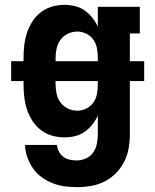

<svg xmlns="http://www.w3.org/2000/svg" viewBox="-20 -558 640 791"><path d="M296 213Q271 213 245.5 209.5Q220 206 196 196.5Q172 187 151 171.5Q130 156 115.5 135Q101 114 92.5 89.5Q84 65 83 39H215Q216 54 223 67Q230 80 241.5 88.5Q253 97 267.5 100Q282 103 296 103Q316 103 334.5 94.5Q353 86 364 70Q375 54 379 34.5Q383 15 383 -5V-82Q374 -62 360 -44.5Q346 -27 328 -14.5Q310 -2 288.5 3Q267 8 245 8Q219 8 193.5 0.5Q168 -7 147.5 -23Q127 -39 113 -61Q99 -83 91 -107.5Q83 -132 80 -158Q77 -184 77 -210V-224H26V-306H77V-320Q77 -346 80 -372Q83 -398 91 -422.5Q99 -447 113 -469Q127 -491 147.5 -507Q168 -523 193.5 -530.5Q219 -538 245 -538Q267 -538 288.5 -533Q310 -528 328 -515.5Q346 -503 360 -485.5Q374 -468 383 -448V-530H556V-420H515V-306H574V-224H515V-5Q515 24 510 53Q505 82 491.5 108.5Q478 135 457 156Q436 177 410 190Q384 203 355 208Q326 213 296 213ZM209 -306H383V-320Q383 -339 379.5 -358.5Q376 -378 365 -394Q354 -410 336 -419Q318 -428 299 -428Q279 -428 260.5 -419.5Q242 -411 230 -395Q218 -379 213.5 -359.5Q209 -340 209 -320ZM299 -102Q318 -102 336 -111Q354 -120 365 -136Q376 -152 379.5 -171.5Q383 -191 383 -210V-224H209V-210Q209 -190 213.5 -170.5Q218 -151 230 -135Q242 -119 260.5 -110.5Q279 -102 299 -102Z"/></svg>

Font: Iosevka Curly Slab XBdEx
Style: Regular
Weight: 800
Width: 7
Monospace: yes
Designer: Belleve Invis
Foundry: Belleve Invis
Version: Version 11.0.0; ttfautohint (v1.8.3)